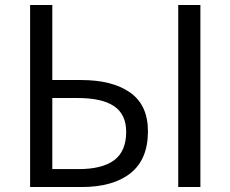

<svg xmlns="http://www.w3.org/2000/svg" viewBox="-20 -753 928 773"><path d="M190.6 -733V-430.8H306.4Q432.6 -430.8 504.1 -380.3Q575.6 -329.8 575.6 -224.4Q575.6 -111.4 505.4 -55.7Q435.2 0 308.2 0H101.2V-733ZM488 -222.2Q488 -292.4 439.4 -325.4Q390.8 -358.4 292.4 -358.4H190.6V-72.2H295.8Q392 -72.2 440 -108.3Q488 -144.4 488 -222.2ZM786.8 -733V0H697.6V-733Z"/></svg>

Font: 寒蝉端黑体 Light
Style: Regular
Weight: 300
Designer: ChillDuanSans {Warren2060}; 
Source Han Sans {Ryoko NISHIZUKA 西塚涼子 (kana, bopomofo & ideographs); Paul D. Hunt (Latin, G
Foundry: ChillType&Adobe
Version: Version 1.300;Glyphs 3.3 (3306)